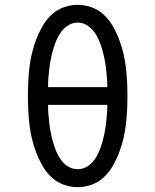

<svg xmlns="http://www.w3.org/2000/svg" viewBox="-20 -763 640 791"><path d="M300 8Q270 8 241.5 -2.5Q213 -13 191.5 -33.5Q170 -54 155 -80Q140 -106 129.5 -133.5Q119 -161 112 -190Q105 -219 101.5 -248.5Q98 -278 96.5 -308Q95 -338 95 -368Q95 -397 96.5 -427Q98 -457 101.5 -486.5Q105 -516 112 -545Q119 -574 129.5 -601.5Q140 -629 155 -655Q170 -681 191.5 -701.5Q213 -722 241.5 -732.5Q270 -743 300 -743Q330 -743 358.5 -732.5Q387 -722 408.5 -701.5Q430 -681 445 -655Q460 -629 470.5 -601.5Q481 -574 488 -545Q495 -516 498.5 -486.5Q502 -457 503.5 -427Q505 -397 505 -368Q505 -338 503.5 -308Q502 -278 498.5 -248.5Q495 -219 488 -190Q481 -161 470.5 -133.5Q460 -106 445 -80Q430 -54 408.5 -33.5Q387 -13 358.5 -2.5Q330 8 300 8ZM422 -404Q422 -424 420.5 -444Q419 -464 416.5 -483.5Q414 -503 410 -522.5Q406 -542 400.5 -561Q395 -580 387 -598.5Q379 -617 367 -633Q355 -649 337.5 -659.5Q320 -670 300 -670Q280 -670 262.5 -659.5Q245 -649 233 -633Q221 -617 213 -598.5Q205 -580 199.5 -561Q194 -542 190 -522.5Q186 -503 183.5 -483.5Q181 -464 179.5 -444Q178 -424 178 -404ZM300 -66Q320 -66 337.5 -76Q355 -86 367 -102Q379 -118 387 -136.5Q395 -155 400.5 -174Q406 -193 410 -212.5Q414 -232 416.5 -251.5Q419 -271 420.5 -291Q422 -311 422 -331H178Q178 -311 179.5 -291Q181 -271 183.5 -251.5Q186 -232 190 -212.5Q194 -193 199.5 -174Q205 -155 213 -136.5Q221 -118 233 -102Q245 -86 262.5 -76Q280 -66 300 -66Z"/></svg>

Font: Iosevka Plex Etoile
Style: Regular
Weight: 400
Designer: Belleve Invis
Foundry: Belleve Invis
Version: Version 25.1.1; ttfautohint (v1.8.4)